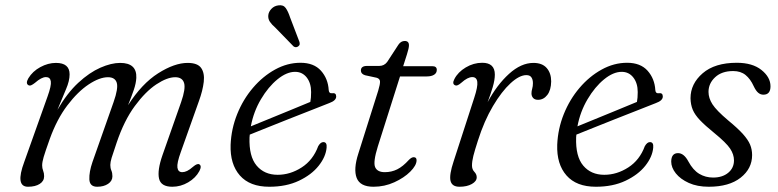

<svg xmlns="http://www.w3.org/2000/svg" viewBox="-20 -702 2962 731"><path d="M332 -85 412.5 -313.5Q431 -366 424.5 -387Q418 -408 391 -408Q359 -408 317.5 -380.5Q276 -353 236.2 -300.5Q196.5 -248 169.5 -173Q152 -124 146.2 -104.2Q140.5 -84.5 140.5 -72.5Q140.5 -61.5 144.2 -52.2Q148 -43 148 -31Q148 -12.5 131.2 -1.8Q114.5 9 86.5 9Q37 9 72.5 -86L161 -334.5Q176 -376 173.5 -392.2Q171 -408.5 155 -408.5Q138 -408.5 113 -386.5Q105.5 -380.5 99.5 -377.8Q93.5 -375 88.5 -377.5Q76.5 -384 88 -404Q104 -430.5 133.5 -446.5Q163 -462.5 193 -462.5Q245 -462.5 245 -419Q245 -394 231.5 -362.8Q218 -331.5 198.5 -283.5Q235.5 -347.5 278 -386.8Q320.5 -426 362 -444.2Q403.5 -462.5 437.5 -462.5Q501.5 -462.5 499 -405.5Q498 -385 489.5 -360Q481 -335 467.5 -301.5Q520 -383.5 582.2 -423Q644.5 -462.5 694.5 -462.5Q732.5 -462.5 746 -443Q759.5 -423.5 755.8 -390.5Q752 -357.5 737.5 -317.5L668.5 -123.5Q653 -81 655.5 -63.8Q658 -46.5 674 -46.5Q682.5 -46.5 692.5 -51.2Q702.5 -56 715.5 -67.5Q731 -80.5 738.5 -76.5Q749.5 -70.5 739 -50.5Q725 -24.5 696.5 -7.8Q668 9 636 9Q592.5 9 585.5 -22.2Q578.5 -53.5 598.5 -111L669.5 -313Q687.5 -364.5 680.8 -386.2Q674 -408 647 -408Q616.5 -408 575.2 -380.8Q534 -353.5 493.2 -298.2Q452.5 -243 424 -158.5Q410 -118 405 -101.2Q400 -84.5 400 -74Q400 -62 404 -52.8Q408 -43.5 408 -31Q408 -13 391.5 -2Q375 9 350 9Q321.5 9 320.2 -19Q319 -47 332 -85Z M1223.5 -140Q1220.5 -105 1193.2 -70.8Q1166 -36.5 1118 -13.8Q1070 9 1005 9Q931 9 893.2 -34Q855.5 -77 858 -151Q860.5 -211.5 883 -267.5Q905.5 -323.5 943 -367.5Q980.5 -411.5 1027.2 -437.2Q1074 -463 1124 -463Q1175 -463 1202 -432.8Q1229 -402.5 1231.5 -359Q1232.5 -345.5 1244.5 -347Q1260 -349.5 1260 -334.5Q1260 -319 1233.5 -309.5Q1206 -298.5 1165 -282.5Q1124 -266.5 1079.2 -248.8Q1034.5 -231 995 -215.2Q955.5 -199.5 931 -189.5Q930.5 -184.5 930 -179Q927.5 -106.5 957 -71.5Q986.5 -36.5 1037 -36.5Q1085 -36.5 1128.5 -64.5Q1172 -92.5 1191.5 -145.5Q1200.5 -161 1211 -161Q1225.5 -161 1223.5 -140ZM1103.5 -428.5Q1071.5 -428.5 1036.5 -400Q1001.5 -371.5 973.5 -324.2Q945.5 -277 935 -221Q962.5 -232 1003 -248.8Q1043.5 -265.5 1086 -282.8Q1128.5 -300 1161.5 -314Q1164.5 -328.5 1164.5 -351.5Q1164.5 -385.5 1147.8 -407Q1131 -428.5 1103.5 -428.5ZM1084.5 -635.5 1119.5 -544Q1121.5 -539 1121 -534Q1120.5 -529 1115.5 -525.5Q1106.5 -519 1097.5 -525.5L1028.5 -596.5Q1015 -608 1007.5 -619.2Q1000 -630.5 1001.5 -644.5Q1003 -657.5 1013.5 -668.5Q1024 -679.5 1039.5 -681.5Q1058.5 -684.5 1067.8 -671.5Q1077 -658.5 1084.5 -635.5Z M1414 -406 1370 -415.5Q1354 -420.5 1354 -433.5Q1354 -451 1377.5 -451H1424Q1442.5 -451 1454 -466L1497 -532Q1506.5 -546 1521 -546Q1537 -546 1537 -529.5Q1537 -519 1529.5 -495.5L1515 -450H1626Q1643 -450 1643 -436Q1643 -424 1632.8 -417.5Q1622.5 -411 1605 -411H1503L1418.5 -144.5Q1400 -85 1408.2 -65.8Q1416.5 -46.5 1445 -46.5Q1470.5 -46.5 1492.2 -57.2Q1514 -68 1537 -93.5Q1547 -103.5 1555 -103.5Q1566.5 -103.5 1566 -91Q1565.5 -72 1542 -48.5Q1518.5 -25 1481.2 -8Q1444 9 1402 9Q1351 9 1338 -24.5Q1325 -58 1344.5 -118L1420 -357Q1427.5 -382 1426.8 -392.2Q1426 -402.5 1414 -406Z M1713.5 -377Q1700 -382 1710 -401Q1723.5 -427.5 1753.2 -445.2Q1783 -463 1816 -463Q1864 -463 1864 -418Q1864 -397.5 1855.8 -369.8Q1847.5 -342 1836.5 -313Q1872 -379 1918 -420.8Q1964 -462.5 2011 -462.5Q2044.5 -462.5 2061.5 -443Q2078.5 -423.5 2078.5 -392Q2078 -359 2063.8 -340.5Q2049.5 -322 2028.5 -322Q2016 -322 2009.8 -329Q2003.5 -336 2003.5 -346.5Q2003.5 -355 2006.2 -364.2Q2009 -373.5 2009 -385.5Q2009 -399 2003.2 -407.5Q1997.5 -416 1984 -416Q1957.5 -416 1923.8 -385Q1890 -354 1856.8 -298Q1823.5 -242 1799.5 -166.5Q1787.5 -129.5 1782.2 -108.5Q1777 -87.5 1777 -72Q1777 -57 1786 -47.8Q1795 -38.5 1795 -27Q1795 -12 1776.5 -1.5Q1758 9 1729.5 9Q1700.5 9 1695.2 -13.8Q1690 -36.5 1707 -87.5L1785.5 -329.5Q1799.5 -372 1797.2 -390.2Q1795 -408.5 1778 -408.5Q1760.5 -408.5 1736.5 -387Q1721 -373.5 1713.5 -377Z M2467 -140Q2464 -105 2436.8 -70.8Q2409.5 -36.5 2361.5 -13.8Q2313.5 9 2248.5 9Q2174.5 9 2136.8 -34Q2099 -77 2101.5 -151Q2104 -211.5 2126.5 -267.5Q2149 -323.5 2186.5 -367.5Q2224 -411.5 2270.8 -437.2Q2317.5 -463 2367.5 -463Q2418.5 -463 2445.5 -432.8Q2472.5 -402.5 2475 -359Q2476 -345.5 2488 -347Q2503.5 -349.5 2503.5 -334.5Q2503.5 -319 2477 -309.5Q2449.5 -298.5 2408.5 -282.5Q2367.5 -266.5 2322.8 -248.8Q2278 -231 2238.5 -215.2Q2199 -199.5 2174.5 -189.5Q2174 -184.5 2173.5 -179Q2171 -106.5 2200.5 -71.5Q2230 -36.5 2280.5 -36.5Q2328.5 -36.5 2372 -64.5Q2415.5 -92.5 2435 -145.5Q2444 -161 2454.5 -161Q2469 -161 2467 -140ZM2347 -428.5Q2315 -428.5 2280 -400Q2245 -371.5 2217 -324.2Q2189 -277 2178.5 -221Q2206 -232 2246.5 -248.8Q2287 -265.5 2329.5 -282.8Q2372 -300 2405 -314Q2408 -328.5 2408 -351.5Q2408 -385.5 2391.2 -407Q2374.5 -428.5 2347 -428.5Z M2695 -26Q2730.5 -26 2752.5 -44.2Q2774.5 -62.5 2774.5 -91.5Q2774.5 -114 2759.8 -136.2Q2745 -158.5 2699 -196Q2664.5 -224 2645 -244.5Q2625.5 -265 2617.5 -284.2Q2609.5 -303.5 2609 -328Q2609 -383 2655.2 -423Q2701.5 -463 2785 -463Q2845 -463 2879.2 -435.5Q2913.5 -408 2913.5 -373.5Q2913.5 -341.5 2886.5 -341.5Q2875.5 -341.5 2866.8 -348.8Q2858 -356 2849.5 -374Q2837 -401.5 2818.5 -416.5Q2800 -431.5 2771.5 -431.5Q2728 -431.5 2702.8 -408Q2677.5 -384.5 2677.5 -352Q2677.5 -328.5 2692.5 -305Q2707.5 -281.5 2752.5 -243.5Q2789 -213.5 2808.5 -191.8Q2828 -170 2835.8 -151.5Q2843.5 -133 2843.5 -111.5Q2843.5 -60 2799.8 -25.5Q2756 9 2678.5 9Q2634.5 9 2602.5 -5.5Q2570.5 -20 2553 -42Q2535.5 -64 2535.5 -87Q2536 -119 2561.5 -119Q2584 -119 2601 -87Q2618.5 -54.5 2642.2 -40.2Q2666 -26 2695 -26Z"/></svg>

Font: Fraunces 9pt Soft Light
Style: Italic
Weight: 300
Italic angle: -16°
Version: Version 1.000;[0bf87f6ff]